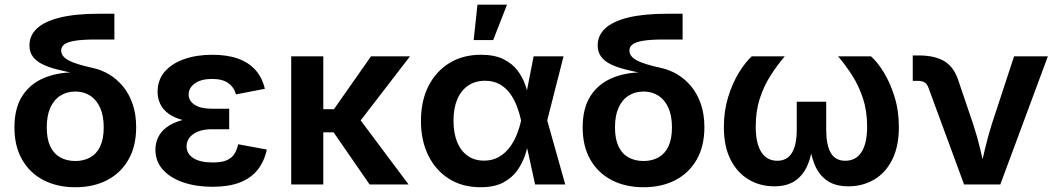

<svg xmlns="http://www.w3.org/2000/svg" viewBox="-20 -786 4501 818"><path d="M300.8 11.7Q223.6 11.7 165.3 -18.6Q106.9 -48.8 74.2 -106Q41.5 -163.1 41.5 -243.2Q41.5 -324.2 74.2 -376Q106.9 -427.7 165.3 -452.9Q223.6 -478 300.8 -478V-473.1Q258.3 -481.4 222.4 -490.5Q186.5 -499.5 160.4 -512.5Q134.3 -525.4 119.9 -544.9Q105.5 -564.5 105.5 -592.8Q105.5 -634.8 137.5 -664.8Q169.4 -694.8 235.4 -711.2Q301.3 -727.5 403.3 -727.5H467.3V-617.7H386.7Q330.6 -617.7 298.8 -612.3Q267.1 -606.9 253.9 -596.7Q240.7 -586.4 240.7 -570.8Q240.7 -558.6 248 -548.3Q255.4 -538.1 271.2 -529.3Q287.1 -520.5 313.2 -512.5Q339.4 -504.4 377 -496.1Q412.6 -488.3 445.3 -468.8Q478 -449.2 503.9 -418Q529.8 -386.7 544.9 -343.3Q560.1 -299.8 560.1 -243.7Q560.1 -163.1 527.3 -106Q494.6 -48.8 436.5 -18.6Q378.4 11.7 300.8 11.7ZM300.8 -100.1Q337.4 -100.1 364.7 -115.5Q392.1 -130.9 407 -162.6Q421.9 -194.3 421.9 -243.2Q421.9 -293 406.7 -326.7Q391.6 -360.4 364.5 -378.2Q337.4 -396 300.8 -396Q264.6 -396 237.1 -378.4Q209.5 -360.8 194.3 -326.9Q179.2 -293 179.2 -243.2Q179.2 -194.3 194.1 -162.6Q209 -130.9 236.6 -115.5Q264.2 -100.1 300.8 -100.1Z M885.3 9.8Q815.9 9.8 760.7 -9Q705.6 -27.8 673.8 -63.2Q642.1 -98.6 642.1 -148.4Q642.1 -175.8 653.6 -200.4Q665 -225.1 690.4 -244.1Q715.8 -263.2 756.3 -274.4Q796.9 -285.6 854.5 -285.6H956.5V-235.4H882.3Q848.1 -235.4 824.2 -225.8Q800.3 -216.3 787.6 -200Q774.9 -183.6 774.9 -162.1Q774.9 -131.3 803.5 -112.5Q832 -93.8 886.7 -93.8Q921.9 -93.8 943.6 -102.3Q965.3 -110.8 977.3 -128.2Q989.3 -145.5 994.6 -171.4L1116.7 -148.9Q1106 -98.1 1077.6 -62.5Q1049.3 -26.9 1001.7 -8.5Q954.1 9.8 885.3 9.8ZM854.5 -264.2Q799.8 -264.2 761.2 -273.9Q722.7 -283.7 698.2 -301.5Q673.8 -319.3 662.6 -343.3Q651.4 -367.2 651.4 -394.5Q651.4 -445.3 681.6 -480.5Q711.9 -515.6 764.9 -534.2Q817.9 -552.7 884.3 -552.7Q947.8 -552.7 993.7 -536.4Q1039.6 -520 1068.4 -487.8Q1097.2 -455.6 1108.4 -407.7L985.4 -383.8Q977.1 -414.6 952.4 -432.1Q927.7 -449.7 883.8 -449.7Q836.9 -449.7 810.3 -430.7Q783.7 -411.6 783.7 -383.3Q783.7 -356.4 809.3 -339.6Q835 -322.8 882.3 -322.8H956.5V-264.2Z M1357.4 -545.9V0H1220.7V-545.9ZM1726.6 -545.9 1477.5 -222.2H1320.8V-320.8H1402.8L1560.5 -545.9ZM1554.7 0 1397.9 -227.1 1498.5 -297.4 1720.7 0Z M2026.9 11.7Q1950.7 11.7 1893.8 -23.7Q1836.9 -59.1 1805.2 -122.8Q1773.4 -186.5 1773.4 -271Q1773.4 -356 1805.4 -419.2Q1837.4 -482.4 1895 -517.6Q1952.6 -552.7 2028.8 -552.7Q2086.4 -552.7 2124.3 -534.2Q2162.1 -515.6 2184.6 -486.1Q2207 -456.5 2218.5 -422.4Q2230 -388.2 2234.9 -357.4H2279.8L2311 -274.4L2388.2 0H2259.8L2199.7 -274.4Q2193.4 -303.7 2182.1 -333.3Q2170.9 -362.8 2153.1 -387.5Q2135.3 -412.1 2108.9 -427Q2082.5 -441.9 2046.4 -441.9Q2004.9 -441.9 1974.6 -421.4Q1944.3 -400.9 1928.2 -363Q1912.1 -325.2 1912.1 -271.5Q1912.1 -218.8 1927.7 -180.7Q1943.4 -142.6 1972.7 -122.1Q2002 -101.6 2042 -101.6Q2078.1 -101.6 2105.2 -117.2Q2132.3 -132.8 2151.4 -158.2Q2170.4 -183.6 2182.1 -213.4Q2193.8 -243.2 2199.7 -271.5L2253.4 -545.9H2380.9L2311 -271.5L2279.8 -193.4H2235.8Q2229.5 -163.1 2218 -127.7Q2206.5 -92.3 2184.3 -60.5Q2162.1 -28.8 2124.3 -8.5Q2086.4 11.7 2026.9 11.7ZM1998 -615.2 2014.2 -766.1H2140.1L2081.1 -615.2Z M2721.7 11.7Q2644.5 11.7 2586.2 -18.6Q2527.8 -48.8 2495.1 -106Q2462.4 -163.1 2462.4 -243.2Q2462.4 -324.2 2495.1 -376Q2527.8 -427.7 2586.2 -452.9Q2644.5 -478 2721.7 -478V-473.1Q2679.2 -481.4 2643.3 -490.5Q2607.4 -499.5 2581.3 -512.5Q2555.2 -525.4 2540.8 -544.9Q2526.4 -564.5 2526.4 -592.8Q2526.4 -634.8 2558.3 -664.8Q2590.3 -694.8 2656.2 -711.2Q2722.2 -727.5 2824.2 -727.5H2888.2V-617.7H2807.6Q2751.5 -617.7 2719.7 -612.3Q2688 -606.9 2674.8 -596.7Q2661.6 -586.4 2661.6 -570.8Q2661.6 -558.6 2668.9 -548.3Q2676.3 -538.1 2692.1 -529.3Q2708 -520.5 2734.1 -512.5Q2760.3 -504.4 2797.9 -496.1Q2833.5 -488.3 2866.2 -468.8Q2898.9 -449.2 2924.8 -418Q2950.7 -386.7 2965.8 -343.3Q2981 -299.8 2981 -243.7Q2981 -163.1 2948.2 -106Q2915.5 -48.8 2857.4 -18.6Q2799.3 11.7 2721.7 11.7ZM2721.7 -100.1Q2758.3 -100.1 2785.6 -115.5Q2813 -130.9 2827.9 -162.6Q2842.8 -194.3 2842.8 -243.2Q2842.8 -293 2827.6 -326.7Q2812.5 -360.4 2785.4 -378.2Q2758.3 -396 2721.7 -396Q2685.5 -396 2658 -378.4Q2630.4 -360.8 2615.2 -326.9Q2600.1 -293 2600.1 -243.2Q2600.1 -194.3 2615 -162.6Q2629.9 -130.9 2657.5 -115.5Q2685.1 -100.1 2721.7 -100.1Z M3278.3 7.8Q3218.3 7.8 3169.7 -21Q3121.1 -49.8 3092.5 -106Q3064 -162.1 3064 -244.6Q3064 -313.5 3082.3 -372.8Q3100.6 -432.1 3128.2 -476.8Q3155.8 -521.5 3182.6 -545.9H3323.2Q3289.6 -506.3 3261.5 -461.9Q3233.4 -417.5 3216.6 -364.7Q3199.7 -312 3199.7 -247.1Q3199.7 -175.3 3223.4 -138.2Q3247.1 -101.1 3291.5 -101.1Q3333 -101.1 3353.8 -134.5Q3374.5 -168 3374.5 -233.9V-352.5H3500V-233.9Q3500 -168 3519.5 -134.5Q3539.1 -101.1 3581.1 -101.1Q3626.5 -101.1 3650.4 -138.2Q3674.3 -175.3 3674.3 -247.1Q3674.3 -313 3656.7 -366.5Q3639.2 -419.9 3611.1 -463.9Q3583 -507.8 3550.8 -545.9H3690.9Q3717.8 -522.5 3745.1 -478Q3772.5 -433.6 3791 -374Q3809.6 -314.5 3809.6 -244.6Q3809.6 -162.1 3781.2 -105.7Q3752.9 -49.3 3704.1 -20.8Q3655.3 7.8 3594.7 7.8Q3536.6 7.8 3501.5 -18.1Q3466.3 -43.9 3448.7 -89.6Q3431.2 -135.3 3426.3 -195.3H3445.8Q3440.9 -134.3 3423.1 -88.6Q3405.3 -43 3370.1 -17.6Q3335 7.8 3278.3 7.8Z M4087.4 0 3935.5 -412.6Q3929.7 -428.2 3919.4 -434.8Q3909.2 -441.4 3892.1 -441.4H3868.7V-549.8H3894Q3964.4 -549.8 4005.1 -524.2Q4045.9 -498.5 4064 -439.9L4126.5 -255.9Q4144 -202.6 4156.5 -149.4Q4168.9 -96.2 4182.1 -40H4150.4Q4163.6 -96.2 4176 -149.7Q4188.5 -203.1 4205.1 -255.9L4300.3 -545.9H4444.3L4241.7 0Z"/></svg>

Font: Inter
Style: 650
Weight: 650
Designer: Rasmus Andersson
Foundry: rsms
Version: Version 4.001;git-66647c0bb